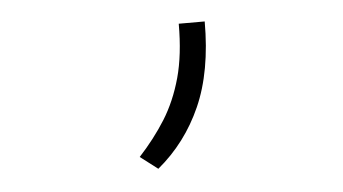

<svg xmlns="http://www.w3.org/2000/svg" viewBox="-32 -182 651 364"><g transform="rotate(-5 293.0 0.5)"><path d="M256.3 135.3 223.1 109.9Q252.4 78.1 273.7 44.2Q294.9 10.3 306.9 -33Q318.8 -76.2 318.8 -135.3H368.2Q368.2 -40 339.1 25.4Q310.1 90.8 256.3 135.3Z"/></g></svg>

Font: Cascadia Code ExtraLight
Style: Regular
Weight: 200
Monospace: yes
Designer: Aaron Bell
Foundry: Saja Typeworks
Version: Version 2407.024; ttfautohint (v1.8.4)